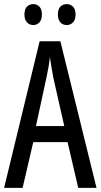

<svg xmlns="http://www.w3.org/2000/svg" viewBox="-20 -915 490 935"><path d="M361 0 309 -223H142L90 0H0L173 -714H274L450 0ZM240 -535Q235 -563 230.5 -589Q226 -615 223 -638Q218 -590 206 -536L155 -301H293ZM99 -845Q99 -871 111.5 -883Q124 -895 142 -895Q160 -895 172 -882.5Q184 -870 184 -845Q184 -819 172 -806Q160 -793 142 -793Q124 -793 111.5 -806Q99 -819 99 -845ZM262 -845Q262 -871 274.5 -883Q287 -895 305 -895Q323 -895 335.5 -882.5Q348 -870 348 -845Q348 -819 335.5 -806Q323 -793 305 -793Q286 -793 274 -806Q262 -819 262 -845Z"/></svg>

Font: Noto Sans Ethiopic ExtraCondensed
Style: Regular
Weight: 400
Width: 2
Designer: Monotype Design Team
Foundry: Monotype Imaging Inc.
Version: Version 2.102; ttfautohint (v1.8.4.7-5d5b)